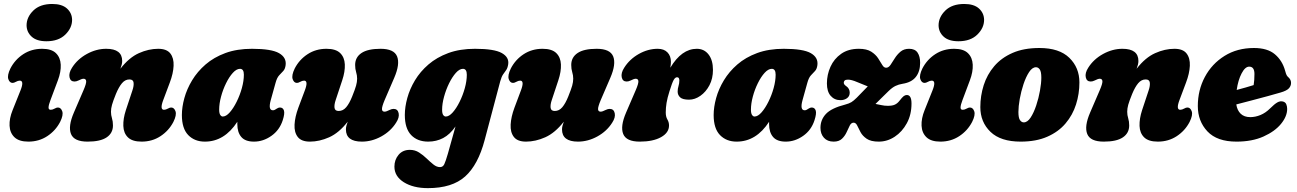

<svg xmlns="http://www.w3.org/2000/svg" viewBox="-20 -704 6537 968"><path d="M214 -496Q165 -496 139.8 -519Q114.5 -542 114 -576Q114 -617.5 148 -650.8Q182 -684 243.5 -684Q292.5 -684 317.8 -661Q343 -638 343.5 -604Q343.5 -563 309.2 -529.5Q275 -496 214 -496ZM234.5 -199.5Q225.5 -176 224.8 -163.2Q224 -150.5 236 -150.5Q245 -150.5 256.5 -157Q265 -162 272 -162Q287 -162 293.8 -143Q300.5 -124 283 -89Q260 -45 218.2 -17.5Q176.5 10 123 10Q76 10 53 -12Q30 -34 28.2 -70.2Q26.5 -106.5 43.5 -148.5L83.5 -248.5Q103 -297.5 79.5 -297.5Q70.5 -297.5 59 -291Q50.5 -286 43.5 -286Q28.5 -286 22 -305Q15.5 -324 32.5 -359Q55.5 -403.5 97.2 -430.8Q139 -458 192.5 -458Q239.5 -458 262 -436Q284.5 -414 286.2 -378Q288 -342 272 -299.5Z M355.5 -293Q335 -293 330.5 -314.5Q326 -336 343 -362.5Q370 -405.5 417.8 -431.8Q465.5 -458 515.5 -458Q596 -458 596 -396.5Q596 -387.5 593.5 -377.8Q591 -368 587 -357.5Q631 -414 680.2 -436Q729.5 -458 777.5 -458Q820.5 -458 838.8 -434.5Q857 -411 855.2 -372.2Q853.5 -333.5 836 -287.5L803 -199.5Q784.5 -150.5 807 -150.5Q816 -150.5 827.5 -157Q836 -162 843 -162Q858 -162 864.8 -143Q871.5 -124 854 -89Q831 -45 789.2 -17.5Q747.5 10 694 10Q647 10 625 -11.5Q603 -33 601.8 -69.2Q600.5 -105.5 614.5 -148.5L647.5 -248Q655.5 -271.5 653.5 -287.5Q651.5 -303.5 632.5 -303.5Q611 -303.5 595 -284.5Q579 -265.5 564.5 -230.5Q550 -194.5 544.8 -175.8Q539.5 -157 539.5 -140.5Q539.5 -123.5 544.5 -107.8Q549.5 -92 549.5 -71.5Q549.5 -33 517.8 -11.5Q486 10 421.5 10Q353.5 10 338 -28.5Q322.5 -67 352.5 -136.5L401 -249Q415.5 -282.5 414.5 -294.8Q413.5 -307 401 -307Q392.5 -307 375 -298Q365 -293 355.5 -293Z M1345 -199Q1331 -148 1356 -148Q1361.5 -148 1365.8 -150.5Q1370 -153 1376.5 -157Q1384.5 -162 1391 -162Q1406.5 -162 1411.5 -147Q1416.5 -132 1405.5 -98Q1389.5 -48 1348.2 -19Q1307 10 1260.5 10Q1216.5 10 1196.5 -13.5Q1176.5 -37 1176.5 -78Q1176.5 -84 1176.5 -90Q1111.5 10 1013 10Q961 10 929 -23Q897 -56 897 -124Q897 -164 909.5 -209.5Q922 -255 948.5 -299Q975 -343 1016.5 -379Q1058 -415 1116.2 -436.5Q1174.5 -458 1250.5 -458Q1348.5 -458 1386.8 -436Q1425 -414 1420 -375.5Q1417.5 -356 1408 -346Q1398.5 -336 1387.5 -324.2Q1376.5 -312.5 1369.5 -287ZM1085 -151.5Q1085 -132.5 1090.5 -124.5Q1096 -116.5 1103 -116.5Q1120 -116.5 1138.5 -137.5Q1157 -158.5 1173.2 -191.2Q1189.5 -224 1199.5 -260.2Q1209.5 -296.5 1209.5 -327.5Q1209.5 -357 1190 -357Q1172.5 -357 1154 -336.8Q1135.5 -316.5 1119.8 -284.5Q1104 -252.5 1094.5 -217Q1085 -181.5 1085 -151.5Z M1964.5 -155Q1985 -155 1989.8 -133.5Q1994.5 -112 1977 -85.5Q1950 -42.5 1902.5 -16.2Q1855 10 1804.5 10Q1724 10 1724 -51.5Q1724 -60.5 1726.5 -70.2Q1729 -80 1733 -90.5Q1689 -34 1639.8 -12Q1590.5 10 1542.5 10Q1499.5 10 1481.2 -13.5Q1463 -37 1465 -75.8Q1467 -114.5 1484 -160.5L1517 -248.5Q1535.5 -297.5 1513 -297.5Q1504 -297.5 1492.5 -291Q1484 -286 1477 -286Q1462 -286 1455.5 -305Q1449 -324 1466 -359Q1489 -403.5 1530.8 -430.8Q1572.5 -458 1626 -458Q1673 -458 1695 -436.5Q1717 -415 1718.5 -379Q1720 -343 1705.5 -299.5L1672.5 -200Q1664.5 -176.5 1666.5 -160.5Q1668.5 -144.5 1687.5 -144.5Q1709.5 -144.5 1725.5 -163.5Q1741.5 -182.5 1755.5 -217.5Q1770 -253.5 1775.2 -272.2Q1780.5 -291 1780.5 -307.5Q1780.5 -324.5 1775.5 -340.2Q1770.5 -356 1770.5 -376.5Q1770.5 -415 1802.2 -436.5Q1834 -458 1898.5 -458Q1966.5 -458 1982 -419.5Q1997.5 -381 1967.5 -311.5L1919 -199Q1905 -165.5 1905.8 -153.2Q1906.5 -141 1919 -141Q1927.5 -141 1945 -150Q1955 -155 1964.5 -155Z M2423.5 2Q2390.5 127 2325 185.8Q2259.5 244.5 2137.5 244.5Q2063.5 244.5 2016 214.8Q1968.5 185 1968.5 136Q1968.5 101.5 1989.5 76.5Q2010.5 51.5 2046.5 51.5Q2072 51.5 2092.8 64.8Q2113.5 78 2131 95Q2148.5 112 2165 125.2Q2181.5 138.5 2198.5 138.5Q2213 138.5 2220 123.8Q2227 109 2238 71L2276.5 -66.5Q2248.5 -26 2214.2 -8Q2180 10 2139 10Q2084.5 10 2052.8 -23.2Q2021 -56.5 2021 -124.5Q2021 -164.5 2033.5 -210Q2046 -255.5 2072.2 -299.2Q2098.5 -343 2140.2 -379Q2182 -415 2240.2 -436.5Q2298.5 -458 2375 -458Q2472 -458 2510 -436.5Q2548 -415 2542 -379Q2539 -360.5 2531.8 -350.5Q2524.5 -340.5 2516.5 -329Q2508.5 -317.5 2502 -294ZM2209 -150.5Q2209 -132 2214.5 -124.2Q2220 -116.5 2227.5 -116.5Q2244 -116.5 2262.5 -137.2Q2281 -158 2297.2 -190.8Q2313.5 -223.5 2323.5 -259.8Q2333.5 -296 2333.5 -327Q2333.5 -357 2314 -357Q2296.5 -357 2278.2 -336.5Q2260 -316 2244.2 -284Q2228.5 -252 2218.8 -216.5Q2209 -181 2209 -150.5Z M3054 -155Q3074.5 -155 3079.2 -133.5Q3084 -112 3066.5 -85.5Q3039.5 -42.5 2992 -16.2Q2944.5 10 2894 10Q2813.5 10 2813.5 -51.5Q2813.5 -60.5 2816 -70.2Q2818.5 -80 2822.5 -90.5Q2778.5 -34 2729.2 -12Q2680 10 2632 10Q2589 10 2570.8 -13.5Q2552.5 -37 2554.5 -75.8Q2556.5 -114.5 2573.5 -160.5L2606.5 -248.5Q2625 -297.5 2602.5 -297.5Q2593.5 -297.5 2582 -291Q2573.5 -286 2566.5 -286Q2551.5 -286 2545 -305Q2538.5 -324 2555.5 -359Q2578.5 -403.5 2620.2 -430.8Q2662 -458 2715.5 -458Q2762.5 -458 2784.5 -436.5Q2806.5 -415 2808 -379Q2809.5 -343 2795 -299.5L2762 -200Q2754 -176.5 2756 -160.5Q2758 -144.5 2777 -144.5Q2799 -144.5 2815 -163.5Q2831 -182.5 2845 -217.5Q2859.5 -253.5 2864.8 -272.2Q2870 -291 2870 -307.5Q2870 -324.5 2865 -340.2Q2860 -356 2860 -376.5Q2860 -415 2891.8 -436.5Q2923.5 -458 2988 -458Q3056 -458 3071.5 -419.5Q3087 -381 3057 -311.5L3008.5 -199Q2994.5 -165.5 2995.2 -153.2Q2996 -141 3008.5 -141Q3017 -141 3034.5 -150Q3044.5 -155 3054 -155Z M3139.5 -293Q3119 -293 3114.5 -314.5Q3110 -336 3127 -362.5Q3154 -405.5 3200.5 -431.8Q3247 -458 3296 -458Q3327.5 -458 3345 -440Q3362.5 -422 3362.5 -392.5Q3362.5 -380 3359.5 -362.5Q3416.5 -458 3493 -458Q3530 -458 3552.2 -429.5Q3574.5 -401 3574.5 -351.5Q3574.5 -308 3556.8 -274.2Q3539 -240.5 3511.2 -221Q3483.5 -201.5 3454 -201.5Q3421.5 -201.5 3409 -213.2Q3396.5 -225 3396.5 -242Q3396.5 -257 3400.8 -270.2Q3405 -283.5 3405 -299Q3405 -314.5 3393.5 -314.5Q3384 -314.5 3376.2 -300.5Q3368.5 -286.5 3355.5 -244.5Q3344.5 -210 3340.5 -185.2Q3336.5 -160.5 3336.5 -137Q3336.5 -115.5 3344.8 -101.5Q3353 -87.5 3353 -71.5Q3353 -35 3312.8 -12.5Q3272.5 10 3205.5 10Q3137.5 10 3122 -28.5Q3106.5 -67 3136.5 -136.5L3185 -249Q3199.5 -282.5 3198.5 -294.8Q3197.5 -307 3185 -307Q3176.5 -307 3159 -298Q3149 -293 3139.5 -293Z M4026 -199Q4012 -148 4037 -148Q4042.5 -148 4046.8 -150.5Q4051 -153 4057.5 -157Q4065.5 -162 4072 -162Q4087.5 -162 4092.5 -147Q4097.5 -132 4086.5 -98Q4070.5 -48 4029.2 -19Q3988 10 3941.5 10Q3897.5 10 3877.5 -13.5Q3857.5 -37 3857.5 -78Q3857.5 -84 3857.5 -90Q3792.5 10 3694 10Q3642 10 3610 -23Q3578 -56 3578 -124Q3578 -164 3590.5 -209.5Q3603 -255 3629.5 -299Q3656 -343 3697.5 -379Q3739 -415 3797.2 -436.5Q3855.5 -458 3931.5 -458Q4029.5 -458 4067.8 -436Q4106 -414 4101 -375.5Q4098.5 -356 4089 -346Q4079.5 -336 4068.5 -324.2Q4057.5 -312.5 4050.5 -287ZM3766 -151.5Q3766 -132.5 3771.5 -124.5Q3777 -116.5 3784 -116.5Q3801 -116.5 3819.5 -137.5Q3838 -158.5 3854.2 -191.2Q3870.5 -224 3880.5 -260.2Q3890.5 -296.5 3890.5 -327.5Q3890.5 -357 3871 -357Q3853.5 -357 3835 -336.8Q3816.5 -316.5 3800.8 -284.5Q3785 -252.5 3775.5 -217Q3766 -181.5 3766 -151.5Z M4575.5 -182Q4575.5 -126 4552 -82.8Q4528.5 -39.5 4491 -14.8Q4453.5 10 4410.5 10Q4370.5 10 4349.5 -4.5Q4328.5 -19 4318.5 -37.8Q4308.5 -56.5 4301.8 -71Q4295 -85.5 4283.5 -85.5Q4271.5 -85.5 4264.2 -71Q4257 -56.5 4248.5 -37.8Q4240 -19 4225 -4.5Q4210 10 4183 10Q4151.5 10 4134 -9.5Q4116.5 -29 4116.5 -59.5Q4116.5 -100 4144 -129.5Q4171.5 -159 4242 -177Q4261 -182 4272.5 -189Q4284 -196 4299.5 -211.5Q4329.5 -241.5 4355 -268.5Q4331 -277.5 4302 -290Q4273 -302.5 4255.5 -302.5Q4243 -302.5 4238.5 -298Q4234 -293.5 4234 -287Q4234 -278 4246 -270Q4264 -257.5 4264 -237Q4264 -218.5 4250.2 -208.8Q4236.5 -199 4217.5 -199Q4187 -199 4168 -220.8Q4149 -242.5 4149 -283.5Q4149 -327.5 4167 -367.5Q4185 -407.5 4221 -432.8Q4257 -458 4310 -458Q4350 -458 4372.5 -443.5Q4395 -429 4407.2 -410.2Q4419.5 -391.5 4427.8 -377Q4436 -362.5 4447.5 -362.5Q4460 -362.5 4469.8 -377Q4479.5 -391.5 4491.2 -410.2Q4503 -429 4520 -443.5Q4537 -458 4563.5 -458Q4593 -458 4606 -438.8Q4619 -419.5 4619 -387.5Q4619 -343.5 4597.2 -316Q4575.5 -288.5 4530 -281.5Q4511 -278.5 4494.8 -270.8Q4478.5 -263 4460 -245Q4439 -224.5 4423.5 -209.2Q4408 -194 4394 -180Q4408.5 -177.5 4423.8 -174Q4439 -170.5 4456 -170.5Q4479.5 -170.5 4492.2 -176.8Q4505 -183 4515 -196Q4528.5 -213.5 4536 -219.2Q4543.5 -225 4552 -225Q4575.5 -225 4575.5 -182Z M4812 -496Q4763 -496 4737.8 -519Q4712.5 -542 4712 -576Q4712 -617.5 4746 -650.8Q4780 -684 4841.5 -684Q4890.5 -684 4915.8 -661Q4941 -638 4941.5 -604Q4941.5 -563 4907.2 -529.5Q4873 -496 4812 -496ZM4832.5 -199.5Q4823.5 -176 4822.8 -163.2Q4822 -150.5 4834 -150.5Q4843 -150.5 4854.5 -157Q4863 -162 4870 -162Q4885 -162 4891.8 -143Q4898.5 -124 4881 -89Q4858 -45 4816.2 -17.5Q4774.5 10 4721 10Q4674 10 4651 -12Q4628 -34 4626.2 -70.2Q4624.5 -106.5 4641.5 -148.5L4681.5 -248.5Q4701 -297.5 4677.5 -297.5Q4668.5 -297.5 4657 -291Q4648.5 -286 4641.5 -286Q4626.5 -286 4620 -305Q4613.5 -324 4630.5 -359Q4653.5 -403.5 4695.2 -430.8Q4737 -458 4790.5 -458Q4837.5 -458 4860 -436Q4882.5 -414 4884.2 -378Q4886 -342 4870 -299.5Z M5220.5 -462Q5320.5 -462 5371.2 -412.5Q5422 -363 5422 -288.5Q5422 -231 5405 -177.5Q5388 -124 5352.2 -81.8Q5316.5 -39.5 5260.2 -14.8Q5204 10 5125.5 10Q5025 10 4973.8 -39.2Q4922.5 -88.5 4922.5 -164Q4922.5 -221 4939.5 -274.5Q4956.5 -328 4992.5 -370.2Q5028.5 -412.5 5085 -437.2Q5141.5 -462 5220.5 -462ZM5141.5 -87Q5160 -87 5176 -111.2Q5192 -135.5 5204.2 -172.2Q5216.5 -209 5223.2 -247Q5230 -285 5230 -312.5Q5230 -342.5 5222.2 -353.8Q5214.5 -365 5203 -365Q5184.5 -365 5168.5 -340.8Q5152.5 -316.5 5140.2 -279.8Q5128 -243 5121.2 -205Q5114.5 -167 5114.5 -139.5Q5114.5 -109.5 5122.5 -98.2Q5130.5 -87 5141.5 -87Z M5479 -293Q5458.5 -293 5454 -314.5Q5449.5 -336 5466.5 -362.5Q5493.5 -405.5 5541.2 -431.8Q5589 -458 5639 -458Q5719.5 -458 5719.5 -396.5Q5719.5 -387.5 5717 -377.8Q5714.5 -368 5710.5 -357.5Q5754.5 -414 5803.8 -436Q5853 -458 5901 -458Q5944 -458 5962.2 -434.5Q5980.5 -411 5978.8 -372.2Q5977 -333.5 5959.5 -287.5L5926.5 -199.5Q5908 -150.5 5930.5 -150.5Q5939.5 -150.5 5951 -157Q5959.5 -162 5966.5 -162Q5981.5 -162 5988.2 -143Q5995 -124 5977.5 -89Q5954.5 -45 5912.8 -17.5Q5871 10 5817.5 10Q5770.5 10 5748.5 -11.5Q5726.5 -33 5725.2 -69.2Q5724 -105.5 5738 -148.5L5771 -248Q5779 -271.5 5777 -287.5Q5775 -303.5 5756 -303.5Q5734.5 -303.5 5718.5 -284.5Q5702.5 -265.5 5688 -230.5Q5673.5 -194.5 5668.2 -175.8Q5663 -157 5663 -140.5Q5663 -123.5 5668 -107.8Q5673 -92 5673 -71.5Q5673 -33 5641.2 -11.5Q5609.5 10 5545 10Q5477 10 5461.5 -28.5Q5446 -67 5476 -136.5L5524.5 -249Q5539 -282.5 5538 -294.8Q5537 -307 5524.5 -307Q5516 -307 5498.5 -298Q5488.5 -293 5479 -293Z M6469.5 -155Q6469.5 -117.5 6438.5 -79.5Q6407.5 -41.5 6350.2 -15.8Q6293 10 6214 10Q6116 10 6067.5 -41.5Q6019 -93 6019 -169.5Q6019 -249.5 6054.5 -316Q6090 -382.5 6153.8 -422.2Q6217.5 -462 6302 -462Q6370.5 -462 6407.8 -430.2Q6445 -398.5 6459 -348Q6463.5 -331 6466.8 -325Q6470 -319 6476.5 -313.5Q6489 -302 6489 -286Q6489 -270.5 6478 -258.5Q6467 -246.5 6436 -237.5Q6408.5 -229.5 6370.2 -219Q6332 -208.5 6290.8 -197.8Q6249.5 -187 6213 -177.5Q6217.5 -147.5 6235.2 -130.5Q6253 -113.5 6283.5 -113.5Q6309 -113.5 6335 -124.2Q6361 -135 6383.5 -157.5Q6405.5 -179.5 6420.2 -187.8Q6435 -196 6449 -192Q6461 -188.5 6465.2 -177.8Q6469.5 -167 6469.5 -155ZM6278 -368Q6257.5 -368 6239.8 -334Q6222 -300 6215 -250.5Q6238 -256.5 6260.5 -263Q6283 -269.5 6300.5 -275Q6302.5 -287 6303.5 -301.2Q6304.5 -315.5 6304.5 -331Q6304.5 -368 6278 -368Z"/></svg>

Font: Fraunces 144pt S100 Black
Style: Italic
Weight: 900
Italic angle: -16°
Version: Version 1.000; ttfautohint (v1.8.3)